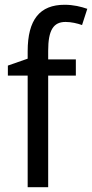

<svg xmlns="http://www.w3.org/2000/svg" viewBox="-20 -785 386 805"><path d="M298 -468V-536H182V-572C182 -659 204 -693 255 -693C279 -693 304 -687 324 -680L346 -748C320 -757 288 -765 251 -765C147 -765 96 -703 96 -570V-539L13 -510V-468H96V0H182V-468Z"/></svg>

Font: Noto Sans Lao SemiCondensed
Style: Regular
Weight: 400
Width: 4
Designer: Monotype Design Team
Foundry: Monotype Imaging Inc.
Version: Version 2.003